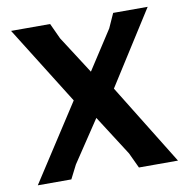

<svg xmlns="http://www.w3.org/2000/svg" viewBox="-74 -716 772 789"><g transform="rotate(-10 311.5 -322.0)"><path d="M593 -644 398 -337 606 0H443L413 -64L306 -231L190 -57L161 0H21L227 -318L23 -644H186L216 -579L317 -422L422 -584L449 -644Z"/></g></svg>

Font: Alegreya Sans
Style: Bold
Weight: 700
Designer: Juan Pablo del Peral
Foundry: Huerta Tipografica
Version: Version 2.007